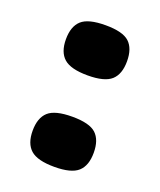

<svg xmlns="http://www.w3.org/2000/svg" viewBox="-94 -504 479 576"><g transform="rotate(20 145.5 -216.0)"><path d="M146 10Q92 10 70 -9.5Q48 -29 48 -70Q48 -111 69.5 -130.5Q91 -150 146 -150Q201 -150 222 -130.5Q243 -111 243 -70Q243 -29 221.5 -9.5Q200 10 146 10ZM146 -282Q92 -282 70 -301.5Q48 -321 48 -362Q48 -403 69.5 -422.5Q91 -442 146 -442Q201 -442 222 -422.5Q243 -403 243 -362Q243 -321 221.5 -301.5Q200 -282 146 -282Z"/></g></svg>

Font: Passion One
Style: Bold
Weight: 700
Designer: Alejandro Lo Celso
Foundry: Fontstage
Version: Version 1.002